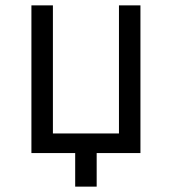

<svg xmlns="http://www.w3.org/2000/svg" viewBox="-20 -570 640 715"><path d="M260 125H340V0H503V-550H423V-73H177V-550H97V0H260Z"/></svg>

Font: JetBrains Mono Light
Style: Regular
Weight: 336
Monospace: yes
Designer: Philipp Nurullin, Konstantin Bulenkov
Foundry: JetBrains
Version: Version 2.305